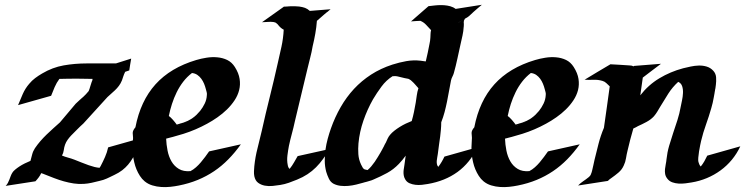

<svg xmlns="http://www.w3.org/2000/svg" viewBox="-20 -756 3082 794"><path d="M54.7 -321.3Q64 -344.2 74.2 -367.4Q84.5 -390.6 100.6 -409.2Q111.8 -422.9 125.5 -433.1Q139.2 -443.4 154.3 -452.1Q197.3 -477.5 243.4 -485.6Q289.6 -493.7 338.4 -493.7H459.5L522.5 -513.7Q520 -501 518.3 -489Q516.6 -477.1 514.6 -464.8L497.6 -459Q495.1 -453.6 492.9 -448.5Q490.7 -443.4 489.3 -438.5Q484.9 -422.4 478.5 -411.4Q472.2 -400.4 463.9 -391.4Q455.6 -382.3 445.6 -373.8Q435.5 -365.2 424.3 -354.5L324.7 -245.1Q311.5 -233.4 299.1 -220.7Q286.6 -208 273.9 -195.3Q266.1 -187 259.5 -177.7Q252.9 -168.5 249 -157.7Q245.1 -146.5 243.7 -134.8Q242.2 -123 236.3 -112.8Q249 -107.4 262 -104Q274.9 -100.6 287.6 -95.7Q302.7 -89.8 317.1 -84Q331.5 -78.1 346.7 -72.8Q360.8 -67.9 371.1 -65.4Q381.3 -63 391.6 -62L396 -68.8Q405.8 -87.4 414.3 -106.7Q422.9 -126 427.2 -146.5L564 -185.1Q561 -171.9 556.6 -160.2Q552.2 -148.4 546.4 -136.2Q538.1 -118.2 529.3 -103Q520.5 -87.9 509.8 -75.2Q499 -62.5 485.4 -52Q471.7 -41.5 453.1 -32.7Q442.9 -27.8 435.5 -24.2Q428.2 -20.5 421.4 -17.6Q414.6 -14.6 407.5 -12.2Q400.4 -9.8 391.1 -7.8Q375.5 -3.9 359.4 -0.2Q343.3 3.4 327.1 4.4Q305.7 5.9 284.9 2.7Q264.2 -0.5 244.1 -6.1Q224.1 -11.7 204.3 -19.3Q184.6 -26.9 165 -34.7Q161.1 -36.1 157.7 -37.6Q154.3 -39.1 150.4 -40Q146 -30.3 140.1 -22.5Q134.3 -14.6 126.5 -6.3L3.4 12.7Q9.3 6.8 12.7 0.2Q16.1 -6.3 18.8 -13.4Q21.5 -20.5 24.2 -27.8Q26.9 -35.2 31.2 -42Q34.7 -47.9 42.5 -54.4Q50.3 -61 60.3 -67.6Q70.3 -74.2 82.3 -80.1Q94.2 -85.9 106 -90.8Q109.9 -104 113 -117.2Q116.2 -130.4 124.5 -143.1Q134.8 -158.2 147 -172.4Q159.2 -186.5 172.9 -199.7Q186.5 -212.9 200.4 -225.3Q214.4 -237.8 228 -250L293 -327.1Q302.7 -336.9 313 -345.7Q314.9 -347.7 316.7 -349.1Q318.4 -350.6 320.3 -352.1Q321.3 -353 322.3 -353.8Q323.2 -354.5 322.8 -354L309.6 -342.8Q308.6 -341.8 311 -343.8Q313.5 -345.7 314.5 -346.7L322.8 -354Q329.1 -359.9 335.2 -366.2Q341.3 -372.6 346.7 -379.4Q350.6 -388.7 353 -397.9Q355.5 -407.2 358.9 -416.5Q361.3 -421.9 361.8 -423.6Q362.3 -425.3 362.8 -429.7Q349.1 -429.7 332 -430.2Q314.9 -430.7 296.6 -430.7Q278.3 -430.7 260 -430.4Q241.7 -430.2 225.6 -429.7Q213.9 -414.1 206.1 -396Q198.2 -377.9 191.4 -359.9ZM100.6 -43.5Q102.5 -43.9 104 -44.4Q105.5 -44.9 106.9 -45.4Q106.4 -44.9 105 -44.9Z M528.8 -206.1Q528.8 -211.9 532 -218Q535.2 -224.1 540 -229.5Q561 -338.4 623 -407.2Q685.1 -476.1 791.5 -507.8Q811 -513.7 833.7 -517.3Q856.4 -521 878.4 -519Q900.4 -517.1 919.4 -508.1Q938.5 -499 951.2 -479Q967.3 -453.6 970.9 -429.7Q974.6 -405.8 969 -383.5Q963.4 -361.3 950 -341.1Q936.5 -320.8 918.5 -303.2Q900.4 -285.6 879.2 -270.8Q857.9 -255.9 836.9 -244.6Q790 -218.8 738.8 -202.6L703.6 -192.4Q698.2 -190.9 693.6 -189.5Q689 -188 683.6 -187L667 -182.6Q668 -158.2 672.9 -133.3Q677.7 -108.4 689.2 -88.6Q700.7 -68.8 719.7 -57.4Q738.8 -45.9 767.6 -48.3Q779.8 -54.7 790.5 -64.2Q801.3 -73.7 810.5 -84.7Q819.8 -95.7 828.4 -107.2Q836.9 -118.7 844.7 -129.9L976.1 -159.2Q951.7 -125 924.3 -97.2Q897 -69.3 865.5 -48.1Q834 -26.9 797.9 -12Q761.7 2.9 719.7 11.2Q703.1 14.6 684.3 16.6Q665.5 18.6 646.7 17.3Q627.9 16.1 610.1 10.7Q592.3 5.4 578.1 -6.3Q566.9 -15.6 558.6 -28.6Q550.3 -41.5 544.4 -55.7Q538.6 -69.8 535.2 -84.7Q531.7 -99.6 529.8 -113.8Q527.8 -130.9 528.3 -146.2Q528.8 -161.6 529.8 -178.2Q530.8 -185.5 529.8 -192.4Q528.8 -199.2 528.8 -206.1ZM773.9 -454.1Q753.4 -438.5 737.8 -418.2Q722.2 -397.9 710.7 -374.5Q699.2 -351.1 691.2 -326.2Q683.1 -301.3 678.2 -276.4Q681.6 -274.4 686 -270Q690.4 -265.6 695.3 -260.3Q700.2 -254.9 704.3 -249.5Q708.5 -244.1 710.9 -240.7L725.6 -245.1Q724.6 -245.1 725.8 -245.4Q727.1 -245.6 729.5 -246.3Q731.9 -247.1 734.6 -247.8Q737.3 -248.5 738.8 -249Q747.6 -252 756.8 -256.3Q757.8 -256.8 761.2 -258.8Q764.6 -260.7 766.6 -261.7Q769 -262.7 771 -264.2Q772.9 -265.6 775.4 -267.1Q785.2 -273.9 792.7 -281.2Q800.3 -288.6 807.6 -297.4Q818.8 -311.5 826.7 -327.9Q834.5 -344.2 835.4 -362.3Q836.4 -368.2 834.7 -374.8Q833 -381.3 831.5 -386.7Q828.6 -398.4 824 -409.7Q819.3 -420.9 812.5 -430.2Q805.7 -439.5 796.4 -446Q787.1 -452.6 773.9 -454.1ZM743.2 -249Q744.1 -249 747.1 -250Q748 -250.5 749.5 -250.7Q751 -251 750 -251ZM716.3 -238.3Q718.8 -237.3 720.5 -237.3Q722.2 -237.3 720.2 -237.8ZM689 -188.5Q688 -188 688.7 -188.2Q689.5 -188.5 690.9 -189Q690.4 -189 689.9 -188.7Q689.5 -188.5 689 -188.5ZM782.7 -268.1Q782.2 -268.1 782.2 -267.6Q785.2 -269 782.7 -268.1Z M1128.4 -493.7Q1136.7 -528.8 1144 -563Q1151.4 -597.2 1153.3 -633.3Q1142.1 -638.7 1132.8 -649.9Q1130.4 -653.3 1127.7 -656Q1125 -658.7 1121.6 -661.1L1118.2 -663.1L1110.4 -665Q1098.6 -666.5 1086.9 -665.3Q1075.2 -664.1 1063.5 -664.1L1152.8 -727.5H1151.4Q1149.9 -727.5 1150.6 -727.5Q1151.4 -727.5 1153.3 -728L1154.3 -728.5Q1156.7 -728.5 1160.9 -728.8Q1165 -729 1168.5 -729Q1168.9 -729 1169.2 -729.2Q1169.4 -729.5 1169.9 -729.5Q1172.4 -729.5 1175 -729.7Q1177.7 -730 1180.2 -730Q1189 -730.5 1198.5 -730.2Q1208 -730 1217.3 -729Q1231.4 -727.1 1241.5 -723.4Q1251.5 -719.7 1261.2 -710.9L1347.2 -717.8Q1343.8 -715.3 1340.8 -712.6Q1337.9 -710 1335 -707.5L1330.1 -704.1L1329.6 -703.6Q1324.2 -699.7 1320.3 -695.8Q1313.5 -690.4 1306.6 -683.8Q1299.8 -677.2 1293 -671.9L1290.5 -669.9Q1288.6 -643.1 1283.9 -616.9Q1279.3 -590.8 1272.9 -564.5Q1269 -541 1262.9 -517.8Q1256.8 -494.6 1251.5 -471.7Q1238.8 -417 1225.3 -362.5Q1211.9 -308.1 1199.2 -253.4Q1193.8 -228 1187 -203.1Q1180.2 -178.2 1174.8 -152.8Q1171.4 -135.3 1168.7 -113.8Q1166 -92.3 1169.9 -73.7Q1171.4 -63 1177.7 -57.6Q1188 -70.3 1196.3 -85Q1204.6 -99.6 1210.9 -110.4L1342.3 -139.6Q1329.6 -117.7 1316.2 -98.9Q1302.7 -80.1 1286.9 -64.2Q1271 -48.3 1251.7 -35.6Q1232.4 -22.9 1208.5 -13.2Q1191.9 -6.3 1174.6 -0.2Q1157.2 5.9 1139.2 8.8Q1125 11.2 1107.9 12.9Q1090.8 14.6 1075.2 11.7Q1059.6 8.8 1047.6 0Q1035.6 -8.8 1031.7 -27.3Q1029.8 -37.1 1030.3 -48.1Q1030.8 -59.1 1031.7 -68.8Q1035.6 -106.9 1044.9 -142.6Q1054.2 -178.2 1062.5 -214.8Q1078.1 -285.2 1095.5 -354.5Q1112.8 -423.8 1128.4 -493.7Z M1752 -730.5Q1764.2 -731.9 1777.3 -733.4Q1790.5 -734.9 1803.7 -734.9Q1816.9 -734.9 1829.6 -732.9Q1842.3 -731 1854 -725.6Q1856.4 -724.1 1859.1 -722.7Q1861.8 -721.2 1864.3 -719.2L1972.7 -736.3Q1964.4 -729 1955.6 -721.9Q1946.8 -714.8 1938.5 -707Q1932.6 -702.1 1926.3 -695.6Q1919.9 -689 1913.1 -684.6L1902.8 -678.7L1898.4 -670.4Q1898.4 -669.4 1898.2 -667.2Q1897.9 -665 1897.9 -664.1Q1897.9 -660.2 1898.2 -655.8Q1898.4 -651.4 1897.9 -647L1897.5 -644Q1896.5 -626.5 1892.6 -608.9Q1888.7 -591.3 1884.8 -574.2Q1877.9 -543.9 1871.6 -513.9Q1865.2 -483.9 1856.9 -454.1Q1854.5 -445.8 1850.8 -439Q1847.2 -432.1 1845.2 -423.8Q1840.8 -401.9 1836.9 -379.6Q1833 -357.4 1828.6 -335.7Q1824.2 -314 1818.6 -292.7Q1813 -271.5 1804.7 -250.5Q1804.7 -234.9 1803.2 -218.8L1800.3 -191.4L1795.9 -160.2L1790.5 -119.1Q1789.6 -111.8 1788.1 -104.7Q1786.6 -97.7 1786.1 -90.6Q1785.6 -83.5 1786.9 -77.1Q1788.1 -70.8 1792.5 -65.9Q1807.6 -85.9 1817.9 -108.4L1954.6 -147Q1923.8 -82.5 1872.1 -44.9Q1820.3 -7.3 1749 4.9Q1738.8 6.8 1725.1 8.3Q1711.4 9.8 1698.2 8.3Q1685.1 6.8 1673.3 1.7Q1661.6 -3.4 1655.3 -15.1Q1650.9 -22.9 1649.7 -30.5Q1648.4 -38.1 1648.7 -45.4Q1648.9 -52.7 1650.4 -60.3Q1651.9 -67.9 1652.8 -76.2L1657.7 -112.3Q1644.5 -93.8 1629.4 -78.1Q1607.4 -55.2 1581.1 -40.8Q1554.7 -26.4 1525.9 -14.2Q1521.5 -12.2 1517.1 -10.5Q1512.7 -8.8 1508.3 -7.8Q1502.4 -5.9 1496.8 -4.4Q1491.2 -2.9 1485.4 -1.5Q1484.9 -1 1483.9 -1Q1483.4 -1 1482.9 -0.5H1482.4Q1468.8 3.4 1452.9 7.3Q1437 11.2 1420.9 12.7Q1404.8 14.2 1388.9 12.5Q1373 10.7 1359.4 3.9Q1346.7 -2.9 1339.8 -17.6Q1333 -32.2 1329.1 -45.4Q1323.2 -67.4 1323 -90.3Q1322.8 -113.3 1325.9 -136.5Q1329.1 -159.7 1335.2 -182.1Q1341.3 -204.6 1348.6 -225.1Q1365.2 -272 1388.9 -313.2Q1412.6 -354.5 1443.8 -388.2Q1475.1 -421.9 1514.6 -447.5Q1554.2 -473.1 1602.5 -488.8Q1631.3 -498 1660.4 -503.2Q1689.5 -508.3 1719.7 -504.9Q1725.1 -503.9 1730.2 -503.4Q1735.4 -502.9 1740.7 -502Q1744.6 -520 1748.8 -537.6Q1752.9 -555.2 1755.9 -573.2Q1757.3 -580.1 1758.5 -587.2Q1759.8 -594.2 1759.8 -600.6Q1760.3 -608.9 1760.5 -616.5Q1760.7 -624 1762.7 -631.3Q1752.4 -642.1 1742.4 -653.1Q1732.4 -664.1 1718.3 -669.9Q1708.5 -669.4 1699 -668.9Q1689.5 -668.5 1679.7 -667.5ZM1699.2 -331.5Q1701.7 -346.2 1703.6 -361.6Q1705.6 -377 1710.4 -391.1Q1703.6 -398.4 1697.3 -406Q1690.9 -413.6 1683.1 -420.4Q1679.2 -424.8 1672.4 -428.2Q1670.9 -429.2 1667 -430.9Q1663.1 -432.6 1665 -432.1Q1668 -431.2 1670.7 -430.2Q1673.3 -429.2 1675.8 -428.2Q1676.3 -427.7 1675.5 -428Q1674.8 -428.2 1673.8 -428.7L1670.4 -429.7L1668 -430.2Q1664.1 -431.2 1660.4 -431.6Q1656.7 -432.1 1652.8 -433.1Q1640.6 -435.5 1628.4 -439Q1616.2 -442.4 1603.5 -440.9Q1577.1 -424.3 1557.6 -397.9Q1538.1 -371.6 1522.5 -345.2Q1499 -303.7 1482.9 -257.3Q1466.8 -210.9 1462.4 -163.1Q1460.4 -141.1 1461.9 -118.7Q1463.4 -96.2 1473.1 -75.7Q1477.1 -67.4 1479.7 -63.2Q1482.4 -59.1 1485.1 -57.1Q1487.8 -55.2 1491.2 -54.7Q1494.6 -54.2 1500 -52.7Q1507.8 -59.1 1515.4 -68.1Q1522.9 -77.1 1529.8 -86.9Q1536.6 -96.7 1542.5 -106.7Q1548.3 -116.7 1553.7 -125.5Q1556.2 -129.4 1560.1 -137Q1564 -144.5 1566.4 -148.9L1567.9 -151.4Q1567.9 -151.9 1568.8 -153.8Q1569.8 -155.8 1571 -158.2Q1572.3 -160.6 1573.5 -162.8Q1574.7 -165 1575.7 -166.5Q1579.1 -174.8 1583.3 -183.3Q1587.4 -191.9 1593.3 -198.7Q1600.1 -207 1610.6 -215.3Q1621.1 -223.6 1633.3 -231.2Q1645.5 -238.8 1658.2 -244.9Q1670.9 -251 1682.6 -255.4Q1688 -273.9 1691.9 -292.7Q1695.8 -311.5 1699.2 -331.5ZM1894 -673.3Q1889.2 -670.4 1884.8 -668Q1880.4 -665.5 1877.7 -663.8Q1875 -662.1 1874.5 -661.9Q1874 -661.6 1877 -663.1ZM1897 -664.6Q1897 -662.6 1896.7 -661.6Q1896.5 -660.6 1897 -661.6Z M1930.2 -206.1Q1930.2 -211.9 1933.3 -218Q1936.5 -224.1 1941.4 -229.5Q1962.4 -338.4 2024.4 -407.2Q2086.4 -476.1 2192.9 -507.8Q2212.4 -513.7 2235.1 -517.3Q2257.8 -521 2279.8 -519Q2301.8 -517.1 2320.8 -508.1Q2339.8 -499 2352.5 -479Q2368.7 -453.6 2372.3 -429.7Q2376 -405.8 2370.4 -383.5Q2364.7 -361.3 2351.3 -341.1Q2337.9 -320.8 2319.8 -303.2Q2301.8 -285.6 2280.5 -270.8Q2259.3 -255.9 2238.3 -244.6Q2191.4 -218.8 2140.1 -202.6L2105 -192.4Q2099.6 -190.9 2095 -189.5Q2090.3 -188 2085 -187L2068.4 -182.6Q2069.3 -158.2 2074.2 -133.3Q2079.1 -108.4 2090.6 -88.6Q2102.1 -68.8 2121.1 -57.4Q2140.1 -45.9 2168.9 -48.3Q2181.2 -54.7 2191.9 -64.2Q2202.6 -73.7 2211.9 -84.7Q2221.2 -95.7 2229.7 -107.2Q2238.3 -118.7 2246.1 -129.9L2377.4 -159.2Q2353 -125 2325.7 -97.2Q2298.3 -69.3 2266.8 -48.1Q2235.4 -26.9 2199.2 -12Q2163.1 2.9 2121.1 11.2Q2104.5 14.6 2085.7 16.6Q2066.9 18.6 2048.1 17.3Q2029.3 16.1 2011.5 10.7Q1993.7 5.4 1979.5 -6.3Q1968.3 -15.6 1960 -28.6Q1951.7 -41.5 1945.8 -55.7Q1939.9 -69.8 1936.5 -84.7Q1933.1 -99.6 1931.2 -113.8Q1929.2 -130.9 1929.7 -146.2Q1930.2 -161.6 1931.2 -178.2Q1932.1 -185.5 1931.2 -192.4Q1930.2 -199.2 1930.2 -206.1ZM2175.3 -454.1Q2154.8 -438.5 2139.2 -418.2Q2123.5 -397.9 2112.1 -374.5Q2100.6 -351.1 2092.5 -326.2Q2084.5 -301.3 2079.6 -276.4Q2083 -274.4 2087.4 -270Q2091.8 -265.6 2096.7 -260.3Q2101.6 -254.9 2105.7 -249.5Q2109.9 -244.1 2112.3 -240.7L2127 -245.1Q2126 -245.1 2127.2 -245.4Q2128.4 -245.6 2130.9 -246.3Q2133.3 -247.1 2136 -247.8Q2138.7 -248.5 2140.1 -249Q2148.9 -252 2158.2 -256.3Q2159.2 -256.8 2162.6 -258.8Q2166 -260.7 2168 -261.7Q2170.4 -262.7 2172.4 -264.2Q2174.3 -265.6 2176.8 -267.1Q2186.5 -273.9 2194.1 -281.2Q2201.7 -288.6 2209 -297.4Q2220.2 -311.5 2228 -327.9Q2235.8 -344.2 2236.8 -362.3Q2237.8 -368.2 2236.1 -374.8Q2234.4 -381.3 2232.9 -386.7Q2230 -398.4 2225.3 -409.7Q2220.7 -420.9 2213.9 -430.2Q2207 -439.5 2197.8 -446Q2188.5 -452.6 2175.3 -454.1ZM2144.5 -249Q2145.5 -249 2148.4 -250Q2149.4 -250.5 2150.9 -250.7Q2152.3 -251 2151.4 -251ZM2117.7 -238.3Q2120.1 -237.3 2121.8 -237.3Q2123.5 -237.3 2121.6 -237.8ZM2090.3 -188.5Q2089.4 -188 2090.1 -188.2Q2090.8 -188.5 2092.3 -189Q2091.8 -189 2091.3 -188.7Q2090.8 -188.5 2090.3 -188.5ZM2184.1 -268.1Q2183.6 -268.1 2183.6 -267.6Q2186.5 -269 2184.1 -268.1Z M2490.7 -7.3 2493.2 -8.8 2490.2 -7.3 2370.6 11.2Q2380.4 1 2391.8 -6.6Q2403.3 -14.2 2414.6 -23.4Q2418 -26.9 2418.9 -27.6Q2419.9 -28.3 2422.4 -32.2L2424.3 -37.1Q2425.3 -39.1 2426.8 -43.7Q2428.2 -48.3 2428.7 -50.8Q2431.6 -62 2433.8 -73Q2436 -84 2438.5 -94.7Q2446.8 -128.4 2455.3 -161.9Q2463.9 -195.3 2477.5 -227.5Q2483.9 -271 2489.7 -313.5Q2495.6 -356 2501.5 -398.9Q2494.1 -405.8 2487.3 -412.4Q2480.5 -418.9 2471.7 -421.4Q2453.6 -426.8 2434.8 -426Q2416 -425.3 2397.5 -426.3Q2424.3 -442.4 2450.9 -458.5Q2477.5 -474.6 2504.4 -490.2Q2524.4 -489.3 2543.9 -488Q2563.5 -486.8 2583.5 -485.4Q2587.4 -485.4 2591.6 -484.6Q2595.7 -483.9 2599.1 -481.4L2602.1 -483.4L2713.4 -492.2Q2694.3 -478 2675.5 -463.6Q2656.7 -449.2 2638.2 -435.1L2627.9 -361.8Q2661.1 -404.8 2706.5 -432.1Q2752 -459.5 2804.7 -473.6Q2818.8 -477.1 2835.7 -480.7Q2852.5 -484.4 2869.6 -484.9Q2886.7 -485.4 2902.3 -480.7Q2918 -476.1 2929.7 -463.4Q2940.4 -451.7 2941.4 -435.8Q2942.4 -419.9 2940.4 -404.8Q2940.4 -403.8 2939.9 -401.4Q2939.5 -398.9 2939.2 -396Q2939 -393.1 2938.5 -390.6Q2938 -388.2 2937.5 -386.7L2936.5 -379.9Q2936 -377.4 2935.5 -375Q2935.1 -372.6 2935.1 -371.6L2931.6 -352.5Q2929.7 -341.3 2927.2 -330.6Q2924.8 -319.8 2921.4 -308.6Q2911.6 -274.4 2899.7 -241.2Q2887.7 -208 2879.4 -173.3Q2877.9 -167.5 2875.5 -155.3Q2873 -143.1 2870.8 -129.6Q2868.7 -116.2 2867.7 -104.2Q2866.7 -92.3 2868.2 -86.9Q2869.1 -82.5 2871.6 -76.9Q2874 -71.3 2877.9 -67.4Q2886.2 -77.6 2892.8 -89.1Q2899.4 -100.6 2904.8 -112.3L3041.5 -150.9Q3027.3 -120.6 3006.6 -95.5Q2985.8 -70.3 2959.7 -51.3Q2933.6 -32.2 2903.1 -19.5Q2872.6 -6.8 2839.8 -1.5Q2828.6 0.5 2814.7 2.2Q2800.8 3.9 2786.9 3.2Q2772.9 2.4 2760.5 -2Q2748 -6.3 2739.7 -17.1Q2732.4 -26.4 2730.7 -36.4Q2729 -46.4 2730 -56.6Q2731 -66.9 2733.2 -77.1Q2735.4 -87.4 2736.3 -97.7Q2739.3 -126 2747.1 -152.8Q2754.9 -179.7 2763.9 -206.3Q2772.9 -232.9 2781.5 -259.5Q2790 -286.1 2794.9 -314Q2796.9 -324.7 2800.3 -340.3Q2803.7 -356 2804.4 -371.3Q2805.2 -386.7 2801 -399.4Q2796.9 -412.1 2784.7 -417.5Q2760.7 -395.5 2743.9 -369.1Q2727.1 -342.8 2710.4 -314.9Q2704.1 -304.2 2698.2 -294.4Q2692.4 -284.7 2684.1 -274.9Q2671.4 -261.2 2653.1 -251.5Q2634.8 -241.7 2618.2 -234.4Q2614.3 -231.9 2609.4 -229.5Q2604.5 -227.1 2599.1 -224.6Q2592.3 -201.7 2586.4 -179Q2580.6 -156.2 2575.2 -133.3Q2571.3 -117.7 2568.8 -101.8Q2566.4 -85.9 2559.6 -71.8Q2552.2 -54.7 2537.8 -42.5Q2523.4 -30.3 2509.3 -20.5L2501 -14.6Q2501 -14.2 2500.5 -14.2L2497.6 -12.2Q2499.5 -13.7 2501 -14.4Q2502.4 -15.1 2503.4 -16.1L2501 -14.6Q2501 -14.2 2500.5 -14.2L2493.7 -7.8ZM2503.4 -16.1Q2508.3 -20 2508.3 -20.5ZM2490.2 -7.3H2490.7Q2490.2 -6.8 2490.2 -6.8Q2489.3 -6.3 2490.2 -7.3ZM2425.3 -37.1Q2425.3 -37.6 2425.5 -37.8Q2425.8 -38.1 2425.8 -38.6Q2425.8 -38.1 2425.5 -37.8Q2425.3 -37.6 2425.3 -37.1Z"/></svg>

Font: Autopia Bold Italic
Style: Bold Italic
Weight: 700
Italic angle: -104°
Designer: Antoine Gelgon
Foundry: Antoine Gelgon
Version: V.1.0